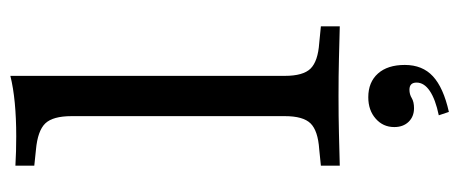

<svg xmlns="http://www.w3.org/2000/svg" viewBox="-277 -396 883 369"><g transform="rotate(-90 164.5 -211.5)"><path d="M164.5 -2.4Q124.2 -2.4 93.1 -1.6Q62.1 -0.8 30.6 0V-36.3L62.1 -39.5Q97.6 -41.9 111.7 -56Q125.8 -70.2 125.8 -105.6V-206.5H203.2V-105.6Q203.2 -70.2 217.3 -56Q231.5 -41.9 266.1 -39.5L298.4 -36.3V0Q266.9 -0.8 235.9 -1.6Q204.8 -2.4 164.5 -2.4ZM125.8 -206.5V-515.3Q125.8 -551.6 111.7 -566.1Q97.6 -580.6 61.3 -583.9L30.6 -587.1V-623.4Q45.2 -622.6 58.5 -622.2Q71.8 -621.8 87.1 -621.8Q121.8 -621.8 151.2 -624.6Q180.6 -627.4 203.2 -633.1V-623.4V-206.5ZM133.9 209.7 127.4 190.3Q158.1 183.9 174.2 173Q190.3 162.1 190.3 147.6Q190.3 133.9 176.6 133.9Q167.7 133.9 160.5 138.3Q153.2 142.7 141.1 142.7Q125 142.7 114.9 132.3Q104.8 121.8 104.8 104.8Q104.8 83.1 121 69Q137.1 54.8 162.1 54.8Q191.1 54.8 207.7 73.4Q224.2 91.9 224.2 125Q224.2 158.9 202.4 179Q180.6 199.2 133.9 209.7Z"/></g></svg>

Font: Playfair 9pt
Style: Regular
Weight: 400
Designer: Claus Eggers Sørensen
Foundry: Claus Eggers Sørensen
Version: Version 2.203